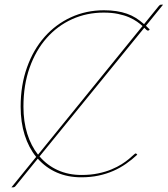

<svg xmlns="http://www.w3.org/2000/svg" viewBox="-20 -752 719 823"><path d="M605.5 -641.5 621.5 -626 619.5 -623Q617.5 -621 613.5 -621Q611 -621 607.5 -624.2Q604 -627.5 598.5 -633L149.5 -81.5Q182.5 -43 228 -22.5Q273.5 -2 329.5 -2Q369 -2 401 -8.8Q433 -15.5 458 -26Q483 -36.5 501.5 -48.2Q520 -60 532.5 -70.5Q545 -81 552.2 -87.8Q559.5 -94.5 562 -94.5Q563 -94.5 564 -93.5L568.5 -89Q545.5 -67.5 520 -49.8Q494.5 -32 465.2 -19.2Q436 -6.5 402 0.8Q368 8 328.5 8Q270.5 8 223.5 -12.5Q176.5 -33 142 -72L47 45Q42.5 51 36 51H29L135 -79.5Q103 -119 85.8 -173.2Q68.5 -227.5 68.5 -295Q68.5 -387 95.8 -463.2Q123 -539.5 171 -593.8Q219 -648 284.2 -678Q349.5 -708 425.5 -708Q455 -708 479.2 -704.2Q503.5 -700.5 524.2 -693.2Q545 -686 562.8 -674.8Q580.5 -663.5 597.5 -648.5L660.5 -726Q663 -729 665 -730.5Q667 -732 671 -732H679ZM80.5 -295Q80.5 -230.5 96.8 -178.8Q113 -127 143 -89L591 -640.5Q581.5 -649 567.5 -659Q553.5 -669 533.5 -677.8Q513.5 -686.5 486.5 -692.2Q459.5 -698 424.5 -698Q352 -698 289.2 -669.8Q226.5 -641.5 180 -589Q133.5 -536.5 107 -462Q80.5 -387.5 80.5 -295Z"/></svg>

Font: Lato Hairline
Style: Italic
Weight: 100
Italic angle: -7°
Designer: Lukasz Dziedzic
Foundry: tyPoland Lukasz Dziedzic
Version: Version 2.007; 2014-02-27